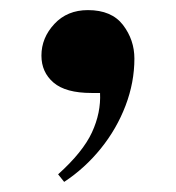

<svg xmlns="http://www.w3.org/2000/svg" viewBox="-20 -184 348 380"><path d="M107 176 95 161Q144 117 162 78Q180 39 178 0H161Q110 0 86 -20.5Q62 -41 62 -74Q62 -109 87.5 -136.5Q113 -164 154 -164Q201 -164 223.5 -134.5Q246 -105 246 -68Q246 -21 228.5 25Q211 71 179.5 110Q148 149 107 176Z"/></svg>

Font: Literata 72pt ExtraBold
Style: Regular
Weight: 800
Designer: Latin by Veronika Burian and Jose Scaglione. Greek by Irene Vlachou. Cyrillic by Vera Evstafieva.
Foundry: TypeTogether
Version: Version 3.002